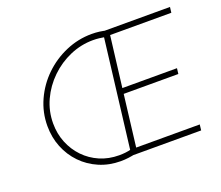

<svg xmlns="http://www.w3.org/2000/svg" viewBox="-119 -888 1232 1070"><g transform="rotate(-20 497.0 -353.0)"><path d="M581 -672Q565 -675 547.5 -677Q530 -679 511 -679Q440 -679 374 -650.5Q308 -622 256 -571.5Q204 -521 174 -456Q144 -391 144 -318Q144 -257 165.5 -204Q187 -151 225.5 -111Q264 -71 316 -48.5Q368 -26 430 -26Q449 -26 467 -28Q485 -30 504 -35L518 -3Q496 2 473.5 5Q451 8 427 8Q359 8 300.5 -17Q242 -42 199 -86.5Q156 -131 132.5 -189.5Q109 -248 109 -316Q109 -396 142 -468.5Q175 -541 232 -596Q289 -651 362.5 -682.5Q436 -714 516 -714Q540 -714 562.5 -711Q585 -708 606 -702ZM579 -706H978L974 -673H611L574 -372H898L894 -339H570L533 -34H910L906 0H493Z"/></g></svg>

Font: Josefin Sans Thin ExtraLight
Style: Italic
Weight: 250
Italic angle: -7°
Version: Version 2.000